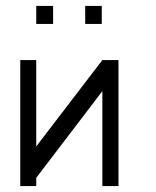

<svg xmlns="http://www.w3.org/2000/svg" viewBox="-20 -679 526 649"><path d="M380.5 -50H326V-371L102.5 -78V-50H48.5V-476H102.5V-184L326 -476H380.5ZM102.5 -659H159.5V-598H102.5ZM268 -659H324V-598H268Z"/></svg>

Font: 3270 Nerd Font Mono SemCond
Style: Regular
Weight: 400
Monospace: yes
Version: Version 3.0.1;Nerd Fonts 3.1.1